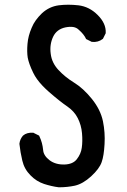

<svg xmlns="http://www.w3.org/2000/svg" viewBox="-20 -793 540 815"><path d="M229.5 2Q213.4 0 197.8 -3.7Q182.1 -7.3 167 -12.2Q150.9 -17.6 136.5 -26.6Q122.1 -35.6 109.4 -48.8Q83 -75.2 74.7 -111.3Q66.4 -146 62.5 -181.6V-182.6V-183.6Q64.9 -202.1 76.7 -216.3L77.1 -216.8L77.6 -217.3Q85.9 -224.6 96.7 -227.5Q107.4 -230.5 120.1 -229.5H122.1L123.5 -228.5L143.1 -218.8L146 -217.3L147.5 -213.9Q153.8 -200.7 157.7 -186.3Q161.6 -171.9 163.1 -156.2Q163.6 -149.9 165.5 -144.3Q167.5 -138.7 170.9 -133.3Q174.3 -127.9 179.2 -122.8Q184.1 -117.7 190.4 -112.8Q215.8 -93.8 253.4 -94.7Q289.1 -95.7 305.7 -116.7Q323.7 -139.6 327.1 -165.5Q331.1 -192.9 328.1 -227.5Q325.2 -261.7 310.1 -291.5Q302.7 -306.2 291.7 -318.4Q280.8 -330.6 266.1 -340.8Q234.4 -362.3 188 -402.8Q172.4 -416.5 159.7 -429.9Q147 -443.4 137.2 -457Q127.4 -470.7 121.1 -483.9Q111.3 -503.9 105.7 -519.8Q100.1 -535.6 97.7 -548.3Q93.8 -572.8 96.7 -606.9Q98.1 -624 102.5 -640.9Q106.9 -657.7 114.3 -674.8Q121.1 -691.9 132.3 -707.3Q143.6 -722.7 158.2 -736.8Q189 -765.1 229.5 -770.5Q268.6 -775.4 312.5 -770.5Q358.9 -765.1 394.5 -729.5Q430.7 -693.4 428.7 -653.8V-651.9L427.7 -649.9L418 -630.4L417 -628.4L415 -627Q396.5 -612.8 371.1 -615.2H369.1L367.7 -616.2L348.1 -626L345.2 -627.4L343.8 -630.9Q340.3 -638.2 333 -647.5Q325.7 -656.7 314.5 -666.5Q305.2 -675.8 291.5 -678.2Q277.8 -680.7 257.8 -676.8Q220.7 -668.9 205.6 -637.2Q189.9 -604 195.3 -564.5Q197.8 -544.4 206.1 -527.6Q214.4 -510.7 228 -496.1Q256.3 -465.8 293.5 -442.9Q333.5 -418.5 370.1 -373Q406.7 -327.6 417 -278.3Q426.8 -230 423.8 -181.2Q422.4 -156.2 419.4 -137.5Q416.5 -118.7 411.6 -105Q401.9 -76.7 366.7 -44.4Q349.6 -28.8 332.3 -18.8Q314.9 -8.8 297.9 -4.9Q265.6 2 230.5 2H230Z"/></svg>

Font: NaikaiFont
Style: Bold
Weight: 700
Version: Version 1.89